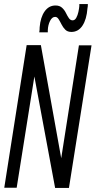

<svg xmlns="http://www.w3.org/2000/svg" viewBox="-20 -923 470 944"><path d="M1 0 111 -701H181L281 -145L368 -700H430L319 1H251L149 -547L62 0ZM173 -764Q174 -770 174.5 -775.5Q175 -781 175 -789Q179 -838 199.5 -867Q220 -896 253 -896Q273 -896 285 -885Q297 -874 304 -859.5Q311 -845 318.5 -834Q326 -823 337 -823Q348 -823 355 -835.5Q362 -848 365.5 -864.5Q369 -881 370 -893Q370 -894 370 -897.5Q370 -901 370 -903H412Q412 -897 411.5 -892Q411 -887 410 -882Q406 -828 385.5 -797Q365 -766 331 -766Q312 -766 301 -777Q290 -788 282.5 -803Q275 -818 268 -829Q261 -840 251 -840Q236 -840 226 -820Q216 -800 215 -774Q215 -769 215 -767.5Q215 -766 215 -764Z"/></svg>

Font: Georama Condensed
Style: Italic
Weight: 400
Width: 3
Italic angle: -9°
Designer: Jean-Baptiste Levee
Foundry: Production Type
Version: Version 1.000